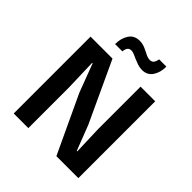

<svg xmlns="http://www.w3.org/2000/svg" viewBox="-218 -965 1113 1113"><g transform="rotate(45 338.0 -409.0)"><path d="M73 -630H253L425 -260L485 -105H489L483 -281V-630H603V0H423L257 -354L191 -529H187L193 -333V0H73ZM204 -700Q204 -748 226 -781.5Q248 -815 293 -815Q312 -815 328 -809Q344 -803 357.5 -796Q371 -789 384 -783Q397 -777 412 -777Q429 -777 437 -789Q445 -801 447 -818H507Q507 -770 485 -737Q463 -704 421 -704Q401 -704 383.5 -710Q366 -716 351 -722.5Q336 -729 322.5 -735Q309 -741 298 -741Q280 -741 272.5 -729Q265 -717 264 -700Z"/></g></svg>

Font: Ek Mukta SemiBold
Style: Regular
Weight: 600
Designer: Girish Dalvi and Yashodeep Gholap
Foundry: Ek Type
Version: Version 2.538;PS 1.002;hotconv 16.6.51;makeotf.lib2.5.65220;